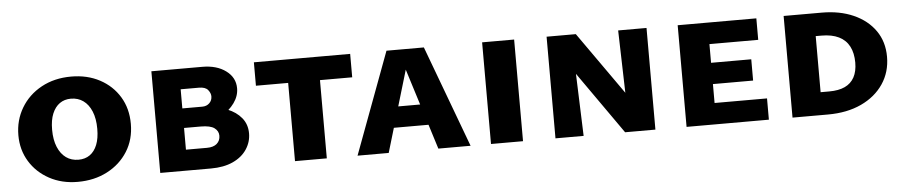

<svg xmlns="http://www.w3.org/2000/svg" viewBox="-35 -682 4199 890"><g transform="rotate(-5 2064.5 -236.5)"><path d="M298 8Q224 8 166 -23.5Q108 -55 75 -109Q42 -163 42 -231Q42 -301 76 -358Q110 -415 170.5 -448Q231 -481 309 -481Q384 -481 442 -450Q500 -419 533 -364.5Q566 -310 566 -239Q566 -166 531 -110.5Q496 -55 435.5 -23.5Q375 8 298 8ZM310 -94Q341 -94 363 -109.5Q385 -125 397 -155Q409 -185 409 -229Q409 -277 395 -310.5Q381 -344 356.5 -361.5Q332 -379 299 -379Q269 -379 247 -363.5Q225 -348 212.5 -318Q200 -288 200 -243Q200 -196 214 -162.5Q228 -129 252.5 -111.5Q277 -94 310 -94Z M682 0V-473H919Q986 -473 1028.5 -441.5Q1071 -410 1071 -360Q1071 -324 1048 -292Q1025 -260 988 -239Q951 -218 908 -218L923 -282Q976 -282 1017.5 -265.5Q1059 -249 1083.5 -219Q1108 -189 1108 -147Q1108 -107 1085.5 -73Q1063 -39 1020.5 -19.5Q978 0 918 0ZM810 -97H908Q938 -97 954 -111Q970 -125 970 -148Q970 -170 951 -184Q932 -198 887 -198H785V-289H903Q923 -289 936 -301.5Q949 -314 949 -333Q949 -348 937 -363Q925 -378 895 -378H810Z M1309 0V-473H1457V0ZM1159 -364V-473H1607V-364Z M1600 0 1776 -473H1950L2126 0H1976L1841 -430H1873L1745 0ZM1704 -114 1738 -211H1968L2013 -114Z M2221 0V-473H2370V0Z M2521 0V-473H2635L2652 0ZM2903 0H2845L2576 -383V-473H2657L2896 -134ZM2986 -473V0H2867L2854 -473Z M3131 0V-473H3270V0ZM3181 0V-99H3514V0ZM3181 -187V-286H3457V-187ZM3181 -373V-473H3497V-373Z M3789 0H3624V-473H3801Q3885 -473 3949 -444.5Q4013 -416 4049 -364.5Q4085 -313 4085 -243Q4085 -172 4048 -117Q4011 -62 3944.5 -31Q3878 0 3789 0ZM3936 -229Q3936 -273 3920 -304Q3904 -335 3871.5 -351Q3839 -367 3791 -367H3764V-106H3804Q3848 -106 3877 -119.5Q3906 -133 3921 -160.5Q3936 -188 3936 -229Z"/></g></svg>

Font: Ysabeau SC ExtraBold
Style: Regular
Weight: 800
Designer: Christian Thalmann (Catharsis Fonts)
Version: Version 2.001;gftools[0.9.30]; featfreeze: smcp